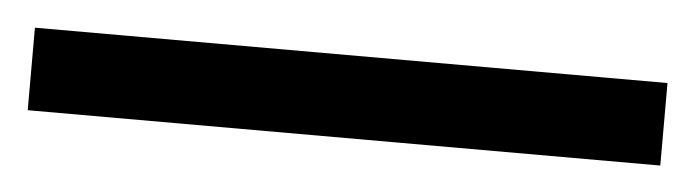

<svg xmlns="http://www.w3.org/2000/svg" viewBox="-27 -870 553 153"><g transform="rotate(5 250.0 -793.0)"><path d="M503 -760H-3V-826H503Z"/></g></svg>

Font: Noto Sans Symbols
Style: Regular
Weight: 400
Designer: Monotype Design Team
Foundry: Monotype Imaging Inc.
Version: Version 2.002